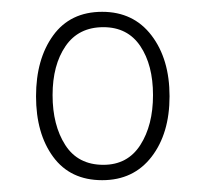

<svg xmlns="http://www.w3.org/2000/svg" viewBox="-20 -745 346 325"><path d="M153 -440Q99 -440 70 -479.5Q41 -519 41 -582Q41 -645 70 -685Q99 -725 153 -725Q206 -725 236.5 -685Q267 -645 267 -582Q267 -519 236.5 -479.5Q206 -440 153 -440ZM155 -466Q196 -466 217.5 -499.5Q239 -533 239 -584Q239 -635 217.5 -667Q196 -699 155 -699Q113 -699 91 -667Q69 -635 69 -584Q69 -533 90.5 -499.5Q112 -466 155 -466Z"/></svg>

Font: Noto Serif Tamil ExtraCondensed ExtraLight
Style: Italic
Weight: 200
Width: 2
Italic angle: -12°
Designer: Indian Type Foundry, Tom Grace, and the Monotype Design Team
Foundry: Monotype Imaging Inc.
Version: Version 2.003; ttfautohint (v1.8.4.7-5d5b)